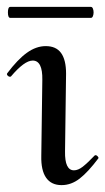

<svg xmlns="http://www.w3.org/2000/svg" viewBox="-23 -529 306 558"><path d="M97 -76 100 -297Q101 -353 72 -353Q48 -353 9 -307Q8 -306 6 -306Q2 -306 -1 -309.5Q-4 -313 -2 -316Q28 -356 55 -375.5Q82 -395 110 -395Q140 -395 154.5 -375Q169 -355 169 -315L166 -89Q165 -34 192 -34Q204 -34 217.5 -44.5Q231 -55 252 -77Q253 -78 255 -78Q258 -78 261 -74.5Q264 -71 263 -69Q233 -29 208.5 -10Q184 9 156 9Q126 9 111 -12.5Q96 -34 97 -76ZM0 -493Q0 -509 7 -509H241Q245 -509 247 -504Q249 -499 249 -493Q249 -487 247 -482Q245 -477 241 -477H7Q0 -477 0 -493Z"/></svg>

Font: Cormorant Upright Medium
Style: Regular
Weight: 500
Designer: Christian Thalmann (Catharsis Fonts)
Foundry: Catharsis Fonts
Version: Version 3.302